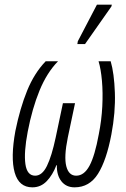

<svg xmlns="http://www.w3.org/2000/svg" viewBox="-20 -794 541 824"><path d="M119 10Q61 10 43 -53.5Q25 -117 46 -232Q66 -330 96.5 -405Q127 -480 176 -531H229Q181 -482 149.5 -405Q118 -328 99 -229Q82 -140 89 -90Q96 -40 131 -40Q161 -40 181.5 -82Q202 -124 219 -204L250 -351H302L271 -204Q254 -121 264.5 -80.5Q275 -40 307 -40Q341 -40 364 -82.5Q387 -125 404 -218Q416 -278 419 -337.5Q422 -397 417.5 -447.5Q413 -498 403 -531H455Q470 -480 473 -396Q476 -312 458 -217Q437 -106 400.5 -48Q364 10 300 10Q264 10 243.5 -16Q223 -42 224 -85H222Q206 -43 180.5 -16.5Q155 10 119 10ZM312 -605 314 -617 396 -774H460L458 -766L345 -605Z"/></svg>

Font: Noto Sans ExtraCondensed Light
Style: Italic
Weight: 300
Width: 2
Italic angle: -12°
Designer: Monotype Design Team
Foundry: Monotype Imaging Inc.
Version: Version 2.013; ttfautohint (v1.8.4.7-5d5b)